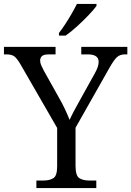

<svg xmlns="http://www.w3.org/2000/svg" viewBox="-26 -951 664 971"><path d="M158 0V-38H193Q225 -38 244 -50Q263 -62 263 -110V-304L78 -625Q61 -654 47.5 -665Q34 -676 6 -676H-6V-714H255V-676H222Q195 -676 186 -667Q177 -658 177 -645Q177 -633 183 -619.5Q189 -606 196 -593L271 -459Q289 -428 302.5 -399Q316 -370 326 -345Q335 -365 350.5 -394Q366 -423 384 -455L454 -581Q473 -615 473 -638Q473 -676 418 -676H385V-714H618V-676H606Q581 -676 565.5 -662Q550 -648 527 -607L356 -305V-113Q356 -63 374.5 -50.5Q393 -38 426 -38H461V0ZM272 -784Q287 -803 304 -829Q321 -855 336.5 -882Q352 -909 363 -931H462V-921Q450 -904 422.5 -875Q395 -846 363.5 -817.5Q332 -789 306 -771H272Z"/></svg>

Font: Noto Serif Hentaigana
Style: Regular
Weight: 400
Designer: Kazuhiro Yamada
Foundry: nipponia
Version: Version 1.000; ttfautohint (v1.8.4.7-5d5b)